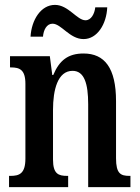

<svg xmlns="http://www.w3.org/2000/svg" viewBox="-20 -766 575 786"><path d="M322 -606C378 -606 416 -667 419 -736H370C367 -709 353 -683 330 -683C295 -683 260 -746 205 -746C147 -746 109 -684 105 -616H156C158 -643 171 -669 195 -669C231 -669 265 -606 322 -606ZM17 0H259V-46H255C219 -46 197 -54 197 -113V-316C197 -398 216 -476 277 -476C325 -476 341 -424 341 -339V0H514V-46H510C474 -46 455 -55 455 -118V-352C455 -488 408 -547 322 -547C259 -547 223 -519 198 -459H194L184 -536H21V-490H25C60 -490 84 -481 84 -423V-117C84 -55 59 -46 23 -46H17Z"/></svg>

Font: Noto Serif Sinhala ExtraCondensed SemiBold
Style: Regular
Weight: 600
Width: 2
Designer: Jelle Bosma - Monotype Design Team
Foundry: Monotype Imaging Inc.
Version: Version 2.007